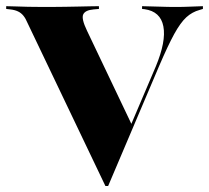

<svg xmlns="http://www.w3.org/2000/svg" viewBox="-24 -591 676 621"><path d="M316.9 10.5 65.3 -516.1Q58.9 -531.5 51.6 -540.3Q44.4 -549.2 34.3 -554Q24.2 -558.9 9.7 -560.5L-4 -562.1V-571Q8.1 -571 26.2 -570.2Q44.4 -569.4 66.9 -569Q89.5 -568.5 115.3 -568.5H129.8H138.7Q164.5 -568.5 187.5 -569Q210.5 -569.4 230.6 -569.8Q250.8 -570.2 267.3 -570.6Q283.9 -571 296 -571V-562.1L278.2 -560.5Q251.6 -558.1 245.2 -544.4Q238.7 -530.6 257.3 -491.9L404.8 -182.3L391.9 -169.4L479.8 -375.8Q513.7 -457.3 504.4 -505.6Q495.2 -554 443.5 -561.3L435.5 -562.1V-571Q472.6 -570.2 495.2 -569.4Q517.7 -568.5 544.4 -568.5Q568.5 -568.5 588.3 -569.4Q608.1 -570.2 632.3 -571V-562.1L621.8 -558.9Q597.6 -552.4 578.6 -535.1Q559.7 -517.7 539.5 -481Q519.4 -444.4 490.3 -376.6L325.8 10.5Z"/></svg>

Font: Playfair 144pt SemiCondensed Black
Style: Regular
Weight: 900
Width: 4
Designer: Claus Eggers Sørensen
Foundry: Claus Eggers Sørensen
Version: Version 2.203